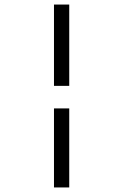

<svg xmlns="http://www.w3.org/2000/svg" viewBox="-20 -672 540 843"><path d="M217 -652H284V-295H217ZM284 151H217V-196H284Z"/></svg>

Font: Inconsolata
Style: Regular
Weight: 400
Designer: Raph Levien, Kirill Tkachev
Foundry: Cyreal
Version: Version 1.013